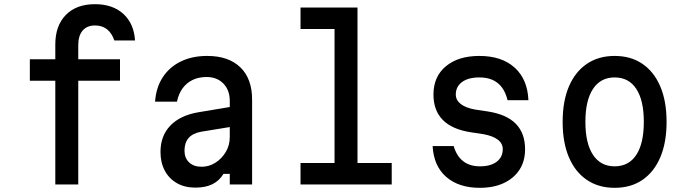

<svg xmlns="http://www.w3.org/2000/svg" viewBox="-20 -884 3290 920"><path d="M355 0H245V-497H123V-600H245V-671Q245 -761 295.5 -812.5Q346 -864 435 -864Q520 -864 571 -817.5Q622 -771 627 -690H528Q516 -725 493 -743.5Q470 -762 435 -762Q397 -762 376 -737.5Q355 -713 355 -668V-600H555V-497H355Z M1092 -373V-277L945 -253Q904 -246 884 -223Q864 -200 864 -162Q864 -127 886 -106Q908 -85 946 -85Q982 -85 1012.5 -104.5Q1043 -124 1062 -156Q1081 -188 1081 -228V-400Q1081 -452 1050.5 -483.5Q1020 -515 970 -515Q932 -515 903 -501Q874 -487 855 -461Q836 -435 828 -397H723Q728 -465 760 -514Q792 -563 846.5 -589.5Q901 -616 973 -616Q1075 -616 1131.5 -561.5Q1188 -507 1188 -407V0H1081V-51H1051Q1031 -18 998 -1.5Q965 15 916 15Q865 15 827.5 -6.5Q790 -28 769.5 -66.5Q749 -105 749 -156Q749 -233 796 -282Q843 -331 930 -346Z M1420 -848H1693V-103H1857V0H1420V-103H1583V-745H1420Z M2154 -184Q2168 -136 2199.5 -111.5Q2231 -87 2280 -87Q2331 -87 2360 -109Q2389 -131 2389 -169Q2389 -197 2365 -215Q2341 -233 2297 -241L2237 -250Q2146 -264 2101.5 -309.5Q2057 -355 2057 -431Q2057 -517 2116.5 -566.5Q2176 -616 2277 -616Q2384 -616 2446 -560Q2508 -504 2512 -404H2412Q2399 -458 2365.5 -485.5Q2332 -513 2277 -513Q2224 -513 2194 -491Q2164 -469 2164 -431Q2164 -404 2188 -385.5Q2212 -367 2257 -359L2317 -350Q2408 -336 2452 -290.5Q2496 -245 2496 -169Q2496 -112 2469.5 -71Q2443 -30 2394.5 -7Q2346 16 2279 16Q2178 16 2118 -36.5Q2058 -89 2053 -184Z M2925 16Q2848 16 2792 -22Q2736 -60 2706 -130.5Q2676 -201 2676 -300Q2676 -399 2706 -469.5Q2736 -540 2792 -578Q2848 -616 2925 -616Q3003 -616 3058.5 -578Q3114 -540 3144 -469.5Q3174 -399 3174 -300Q3174 -201 3144 -130.5Q3114 -60 3058.5 -22Q3003 16 2925 16ZM2925 -87Q2993 -87 3029 -142Q3065 -197 3065 -300Q3065 -403 3029 -458Q2993 -513 2925 -513Q2858 -513 2821.5 -458Q2785 -403 2785 -300Q2785 -197 2821.5 -142Q2858 -87 2925 -87Z"/></svg>

Font: Martian Mono SemiCondensed
Style: Regular
Weight: 400
Width: 4
Designer: Roman Shamin
Foundry: Evil Martians
Version: Version 1.000